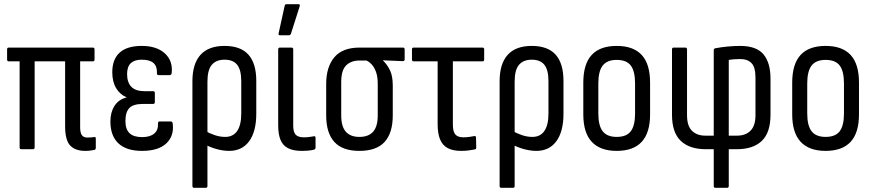

<svg xmlns="http://www.w3.org/2000/svg" viewBox="-20 -715 4184 920"><path d="M388 8Q341 8 316.5 -17.5Q292 -43 292 -111V-421H146V-9Q146 0 138 0H82Q74 0 74 -9V-421H22Q14 -421 14 -430V-478Q14 -487 22 -487H425Q433 -487 433 -478V-430Q433 -421 425 -421H364V-106Q364 -78 372.5 -67Q381 -56 398 -56Q407 -56 415 -56.5Q423 -57 430 -58Q439 -61 439 -51V-6Q439 1 433 3Q425 5 413 6.5Q401 8 388 8Z M660 8Q586 8 547.5 -28Q509 -64 509 -133Q509 -177 528.5 -207.5Q548 -238 586 -248V-249Q555 -262 536.5 -292.5Q518 -323 518 -369Q518 -431 553.5 -463Q589 -495 659 -495Q730 -495 769 -460Q808 -425 803 -368Q802 -355 793 -355H739Q731 -355 732 -367Q733 -398 715 -413.5Q697 -429 659 -429Q625 -429 607 -412.5Q589 -396 589 -360Q589 -320 609.5 -299Q630 -278 673 -278H714Q722 -278 722 -269V-226Q722 -217 714 -217H665Q619 -217 600 -197.5Q581 -178 581 -135Q581 -96 600.5 -77Q620 -58 661 -58Q699 -58 719 -75Q739 -92 737 -123Q737 -133 744 -133H799Q807 -133 808 -120Q814 -62 776 -27Q738 8 660 8Z M910 185Q902 185 902 176V-326Q902 -409 940.5 -452Q979 -495 1056 -495Q1133 -495 1170.5 -453Q1208 -411 1208 -327V-170Q1208 -85 1174 -38.5Q1140 8 1078 8Q1051 8 1020.5 0Q990 -8 964 -22L963 -88Q984 -76 1009 -67.5Q1034 -59 1059 -59Q1097 -59 1116.5 -87.5Q1136 -116 1136 -171V-326Q1136 -380 1116.5 -404.5Q1097 -429 1056 -429Q1016 -429 995 -404.5Q974 -380 974 -324V176Q974 185 966 185Z M1426 8Q1385 8 1360 -5Q1335 -18 1324 -45Q1313 -72 1313 -115V-478Q1313 -487 1321 -487H1377Q1385 -487 1385 -478V-113Q1385 -82 1397 -69.5Q1409 -57 1436 -57Q1450 -57 1461.5 -58.5Q1473 -60 1484 -62Q1492 -64 1492 -54V-7Q1492 -1 1485 2Q1474 5 1458.5 6.5Q1443 8 1426 8ZM1321 -546Q1313 -546 1315 -555L1344 -687Q1345 -691 1347 -693Q1349 -695 1354 -695H1410Q1419 -695 1416 -685L1374 -553Q1371 -546 1364 -546Z M1702 8Q1621 8 1582 -35Q1543 -78 1543 -162V-313Q1543 -394 1582 -440.5Q1621 -487 1703 -487H1911Q1919 -487 1919 -478V-431Q1919 -427 1917 -424.5Q1915 -422 1911 -422L1815 -426V-425Q1835 -406 1848.5 -378.5Q1862 -351 1862 -305V-162Q1862 -78 1823 -35Q1784 8 1702 8ZM1702 -59Q1746 -59 1768 -84Q1790 -109 1790 -162V-313Q1790 -346 1782.5 -368Q1775 -390 1763 -404Q1751 -418 1736 -425H1703Q1662 -425 1638.5 -401.5Q1615 -378 1615 -322V-162Q1615 -109 1637 -84Q1659 -59 1702 -59Z M2190 8Q2150 8 2125 -5.5Q2100 -19 2088.5 -47.5Q2077 -76 2077 -121V-421H1962Q1954 -421 1954 -430V-478Q1954 -487 1962 -487H2292Q2300 -487 2300 -478V-430Q2300 -421 2292 -421H2150V-118Q2150 -84 2162 -70.5Q2174 -57 2200 -57Q2215 -57 2229 -59Q2243 -61 2253 -63Q2261 -64 2261 -55L2262 -8Q2262 0 2255 1Q2244 3 2227.5 5.5Q2211 8 2190 8Z M2382 185Q2374 185 2374 176V-326Q2374 -409 2412.5 -452Q2451 -495 2528 -495Q2605 -495 2642.5 -453Q2680 -411 2680 -327V-170Q2680 -85 2646 -38.5Q2612 8 2550 8Q2523 8 2492.5 0Q2462 -8 2436 -22L2435 -88Q2456 -76 2481 -67.5Q2506 -59 2531 -59Q2569 -59 2588.5 -87.5Q2608 -116 2608 -171V-326Q2608 -380 2588.5 -404.5Q2569 -429 2528 -429Q2488 -429 2467 -404.5Q2446 -380 2446 -324V176Q2446 185 2438 185Z M2935 8Q2856 8 2815.5 -35.5Q2775 -79 2775 -167V-319Q2775 -408 2815 -451.5Q2855 -495 2935 -495Q3015 -495 3055 -451.5Q3095 -408 3095 -319V-167Q3095 -79 3055 -35.5Q3015 8 2935 8ZM2935 -59Q2982 -59 3002.5 -86Q3023 -113 3023 -171V-315Q3023 -374 3002.5 -401Q2982 -428 2935 -428Q2889 -428 2868 -401Q2847 -374 2847 -315V-171Q2847 -113 2868 -86Q2889 -59 2935 -59Z M3408 185Q3400 185 3400 176V0H3362Q3284 0 3242 -40Q3200 -80 3200 -165V-478Q3200 -487 3208 -487H3264Q3272 -487 3272 -478V-163Q3272 -112 3295.5 -88.5Q3319 -65 3360 -65H3400V-474Q3400 -483 3409 -484Q3435 -489 3466.5 -492Q3498 -495 3526 -495Q3605 -495 3638.5 -454.5Q3672 -414 3672 -338V-165Q3672 -80 3630.5 -40Q3589 0 3510 0H3472V176Q3472 185 3464 185ZM3472 -65H3511Q3553 -65 3576.5 -89Q3600 -113 3600 -163V-343Q3600 -393 3581 -412.5Q3562 -432 3527 -432Q3511 -432 3497.5 -431Q3484 -430 3472 -428Z M3936 8Q3857 8 3816.5 -35.5Q3776 -79 3776 -167V-319Q3776 -408 3816 -451.5Q3856 -495 3936 -495Q4016 -495 4056 -451.5Q4096 -408 4096 -319V-167Q4096 -79 4056 -35.5Q4016 8 3936 8ZM3936 -59Q3983 -59 4003.5 -86Q4024 -113 4024 -171V-315Q4024 -374 4003.5 -401Q3983 -428 3936 -428Q3890 -428 3869 -401Q3848 -374 3848 -315V-171Q3848 -113 3869 -86Q3890 -59 3936 -59Z"/></svg>

Font: Sofia Sans Condensed
Style: Regular
Weight: 400
Designer: Botio Nikoltchev, Ani Petrova
Foundry: lettersoup
Version: Version 4.100